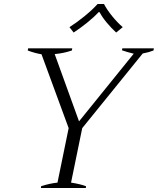

<svg xmlns="http://www.w3.org/2000/svg" viewBox="-20 -942 791 962"><path d="M328 -806Q363 -828 402.5 -860Q442 -892 469 -922H501Q516 -893 542.5 -860.5Q569 -828 595 -806L562 -779Q538 -801 515 -828.5Q492 -856 479 -881H474Q450 -855 415.5 -827.5Q381 -800 349 -779ZM186 -9Q229 -23 268 -27L324 -300L188 -670Q153 -676 119 -689L121 -700H342L340 -689Q299 -675 254 -671L376 -334L650 -673Q620 -680 591 -690L593 -700H751L749 -689Q727 -680 695 -674L392 -300L336 -27Q382 -20 411 -9L410 0H185Z"/></svg>

Font: Trirong Light
Style: Italic
Weight: 300
Italic angle: -12°
Designer: Katatrad Team
Foundry: CadsonDemak
Version: Version 1.001